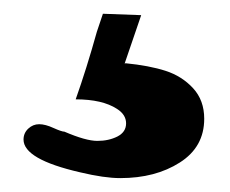

<svg xmlns="http://www.w3.org/2000/svg" viewBox="-20 -28 330 275"><path d="M147.5 127.9Q126.5 114.3 88.4 114.3Q104 70.3 118.7 17.6L127.4 -8.3L182.1 -6.3V-5.9L158.7 62.5L159.2 64V62.5Q193.8 65.9 217.3 73.5Q240.7 81.1 256.6 98.4Q272.5 115.7 272.5 142.1Q272.5 182.6 237.5 204.8Q202.6 227.1 152.3 227.1Q129.4 227.1 94.7 218.8Q13.7 200.2 13.7 171.9Q13.7 162.6 20.5 156.2Q27.3 149.9 36.1 149.9Q44.9 149.9 56.6 155.3Q68.4 160.6 72.3 160.6Q103 173.8 119.4 173.8Q135.7 173.8 148.2 167.5Q160.6 161.1 160.6 148.7Q160.6 136.2 147.5 127.9Z"/></svg>

Font: Corben
Style: Regular
Weight: 400
Designer: vernon adams
Foundry: vernon adams
Version: Version 1.101